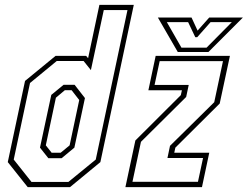

<svg xmlns="http://www.w3.org/2000/svg" viewBox="-20 -770 1020 790"><path d="M268 0H94L12 -103L83 -437L208.5 -540H334.5L342.5 -530.5L389 -750H530.5L393 -103ZM261.5 -21.5 374 -113.5 504.5 -728.5H407L354 -481.5L324 -519H213.5L103.5 -428.5L36.5 -113.5L109.5 -21.5ZM233.5 -119H179L144.5 -162.5L191 -379.5L241.5 -421H287L329.5 -366.5L286 -162.5ZM229.5 -141.5 266.5 -172 306 -358.5 274.5 -399H247L210 -368L168.5 -172L192.5 -141.5ZM496 0 537 -192 724 -378.5 728.5 -398.5H590.5L620.5 -540H926L884 -344L701.5 -162.5L697 -141.5H841L811 0ZM525 -22H794.5L815.5 -120H669L679.5 -170L861.5 -349.5L897.5 -518.5H637L616 -420.5H756.5L746 -371L560 -186.5ZM711.5 -556 629.5 -698H768L793 -644L841 -698H979.5L837.5 -556ZM726.5 -574H830L934 -679H846.5L791.5 -617H783.5L754 -679H666.5Z"/></svg>

Font: Tourney Condensed ExtraLight
Style: Italic
Weight: 200
Width: 3
Italic angle: -12°
Designer: Tyler Finck
Foundry: Etcetera Type Co
Version: Version 1.010; ttfautohint (v1.8.3)